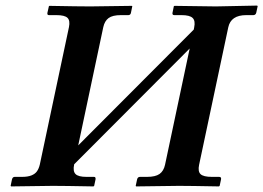

<svg xmlns="http://www.w3.org/2000/svg" viewBox="-20 -667 943 688"><path d="M797.9 -568.8 693.4 -76.2Q688.5 -52.7 698.7 -43Q709 -33.2 739.3 -33.2H765.1Q773.9 -33.2 772 -23.9L767.1 -1L764.6 1Q660.2 -1 621.1 -1L467.8 1L466.3 -1L471.2 -23.9Q473.1 -32.7 481 -33.2H506.8Q537.1 -33.2 551.8 -43.7Q566.4 -54.2 571.3 -76.2L659.7 -493.2L245.6 -78.1V-77.1Q240.7 -53.7 250.5 -43.5Q260.3 -33.2 290 -33.2H316.9Q323.7 -33.2 322.3 -23.9L317.4 -1L314.9 1Q208.5 -1 169.4 -1L20 1L18.1 -1L22.9 -23.9Q24.9 -32.7 32.2 -33.2H59.1Q79.1 -33.2 92.3 -38.3Q105.5 -43.5 112.3 -53Q119.1 -62.5 122.6 -77.1L227.1 -569.8Q231.9 -593.3 221.9 -603Q211.9 -612.8 182.1 -612.8H155.3Q148.4 -612.8 149.9 -621.1L155.3 -645L157.2 -646Q263.7 -644 303.7 -644L452.1 -646L454.1 -645L449.2 -621.1Q447.8 -613.3 440.4 -612.8H413.1Q383.3 -612.8 369.1 -602.3Q355 -591.8 350.1 -569.8L260.3 -146L674.3 -561L675.8 -568.8Q680.7 -592.3 670.4 -602.5Q660.2 -612.8 630.4 -612.8H604.5Q596.7 -612.8 598.1 -621.1L603 -645L605.5 -646Q715.3 -644 753.9 -644L901.4 -647L903.3 -645L898.4 -622.1Q896.5 -613.3 888.2 -612.8H862.3Q807.1 -612.8 797.9 -568.8Z"/></svg>

Font: Linux Libertine Slanted
Style: Semibold Slanted
Weight: 600
Designer: Philipp H. Poll
Foundry: Philipp H. Poll
Version: Version 5.1.1